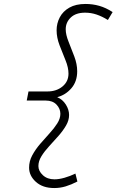

<svg xmlns="http://www.w3.org/2000/svg" viewBox="-20 -731 640 970"><path d="M254 219Q196 219 161.5 188Q127 157 127 116Q127 83 143 53.5Q159 24 182.5 -3.5Q206 -31 229.5 -56.5Q253 -82 269 -107Q285 -132 285 -156Q285 -182 265.5 -202.5Q246 -223 211 -223H115L124 -269H220Q265 -269 295.5 -294Q326 -319 326 -359Q326 -390 311 -426.5Q296 -463 281 -502Q266 -541 266 -578Q266 -613 282 -643.5Q298 -674 330.5 -692.5Q363 -711 412 -711Q448 -711 481.5 -701.5Q515 -692 549 -670L525 -630Q496 -648 468 -657.5Q440 -667 410 -667Q363 -667 337.5 -642.5Q312 -618 312 -583Q312 -556 326.5 -520Q341 -484 355.5 -445.5Q370 -407 370 -371Q370 -319 340.5 -285Q311 -251 269 -240Q296 -229 312.5 -203Q329 -177 329 -150Q329 -123 313.5 -96.5Q298 -70 275 -44Q252 -18 228.5 7.5Q205 33 189.5 58Q174 83 174 108Q174 133 196.5 154Q219 175 255 175Q278 175 306 167Q334 159 361 146L371 186Q340 202 312 210.5Q284 219 254 219Z"/></svg>

Font: Red Hat Mono
Style: Italic
Weight: 300
Italic angle: -12°
Monospace: yes
Designer: Pentagram, MCKL
Foundry: Pentagram, MCKL
Version: Version 1.023